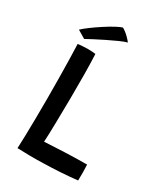

<svg xmlns="http://www.w3.org/2000/svg" viewBox="-204 -931 888 1019"><g transform="rotate(30 240.0 -422.0)"><path d="M74.5 -6.5Q76 -34 77.2 -81.8Q78.5 -129.5 79.2 -189.5Q80 -249.5 80 -313.5Q80 -377.5 79.2 -440.2Q78.5 -503 77.2 -556.2Q76 -609.5 74.5 -645Q83 -646 100.8 -647.5Q118.5 -649 136.5 -649Q148.5 -649 162.8 -648Q177 -647 182.5 -646Q185 -598.5 185.8 -527Q186.5 -455.5 185.8 -376Q185 -296.5 183.5 -224Q183 -186.5 181.8 -155.5Q180.5 -124.5 179.5 -106.5Q231 -109.5 302 -112.5Q373 -115.5 438 -115.5Q439 -100.5 439.5 -70.2Q440 -40 439 -18.5Q383 -12.5 331.5 -9.5Q280 -6.5 234.5 -5.5Q192 -4 152.2 -4.5Q112.5 -5 74.5 -6.5ZM239.5 -840.5Q260.5 -828.5 279 -810Q297.5 -791.5 301.5 -784.5Q284.5 -780.5 254.5 -767Q224.5 -753.5 191 -737Q157.5 -720.5 130 -706Q102.5 -691.5 91 -685L42.5 -714Q57 -728 84 -748Q111 -768 141.8 -788Q172.5 -808 199.2 -822.5Q226 -837 239.5 -840.5Z"/></g></svg>

Font: Grandstander
Style: Regular
Weight: 400
Designer: Tyler Finck
Foundry: Etcetera Type Co
Version: Version 1.200; ttfautohint (v1.8.3)